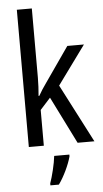

<svg xmlns="http://www.w3.org/2000/svg" viewBox="-64 -799 567 1059"><g transform="rotate(-5 220.0 -269.5)"><path d="M154 -377V-760H71V0H154V-198L211 -261L341 0H434L267 -323L423 -537H331L196 -343C182 -324 164 -296 153 -276H149C152 -308 154 -345 154 -377ZM290 71V61H206C202 102 184 175 171 210V221H218C248 180 278 116 290 71Z"/></g></svg>

Font: Noto Sans Lao Looped Condensed
Style: Regular
Weight: 400
Width: 3
Designer: Mark Frömberg, Ben Mitchell
Foundry: The Fontpad Ltd
Version: Version 1.003